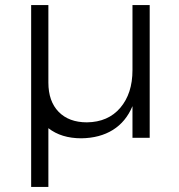

<svg xmlns="http://www.w3.org/2000/svg" viewBox="-20 -544 708 758"><path d="M571 -524V0H503V-125Q477 -63 425.5 -31Q374 1 301 2Q222 2 171 -38V194H103V-524H171V-218Q171 -144 211.5 -102.5Q252 -61 323 -61Q407 -62 455 -118.5Q503 -175 503 -267V-524Z"/></svg>

Font: TypoPRO Montserrat
Style: Regular
Weight: 300
Designer: Julieta Ulanovsky
Foundry: Julieta Ulanovsky
Version: Version 6.001